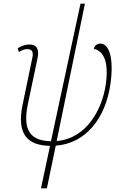

<svg xmlns="http://www.w3.org/2000/svg" viewBox="-20 -780 667 1040"><path d="M202 240H234L282 9C446 -3 552 -141 578 -324C598 -463 572 -544 523 -544C512 -544 494 -538 488 -516C539 -503 571 -451 553 -323C534 -190 451 -30 287 -16L440 -760H416L256 -15C158 -17 98 -60 131 -216L184 -468C192 -510 182 -539 139 -539C120 -539 99 -533 76 -519L82 -498C102 -510 114 -514 128 -514C152 -514 163 -501 155 -466L103 -216C68 -50 131 8 251 10Z"/></svg>

Font: Noto Serif SemiCondensed Thin
Style: Italic
Weight: 100
Width: 4
Italic angle: -12°
Designer: Monotype Design Team
Foundry: Monotype Imaging Inc.
Version: Version 2.013